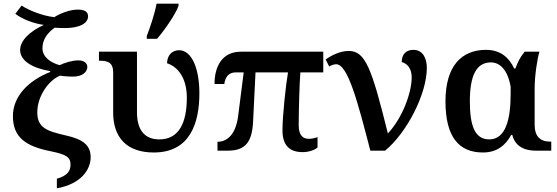

<svg xmlns="http://www.w3.org/2000/svg" viewBox="-20 -816 3018 1040"><path d="M288 204C417 181 471 105 471 35C471 -30 428 -62 338 -82C234 -106 182 -123 182 -208C182 -297 246 -383 305 -406C317 -404 350 -401 376 -401C429 -401 453 -428 453 -454C453 -474 435 -489 404 -489C370 -489 327 -475 303 -463C255 -476 210 -507 210 -554C210 -602 236 -637 276 -666C291 -665 310 -664 331 -664C411 -664 457 -689 457 -728C457 -749 443 -764 402 -764C355 -764 302 -741 274 -723C211 -730 135 -760 97 -786L63 -741C103 -711 162 -689 217 -681C141 -646 89 -596 89 -545C89 -486 158 -446 252 -431V-426C132 -379 50 -293 50 -187C50 -72 119 -23 258 4C339 21 362 35 362 76C362 110 345 136 288 152Z M775 -606H831C873 -655 931 -739 947 -784V-796H828C819 -744 793 -667 775 -621ZM813 10C1010 10 1060 -150 1060 -311C1060 -444 1019 -544 950 -544C910 -544 885 -514 885 -473C930 -460 992 -408 992 -287C992 -155 952 -61 843 -61C767 -61 722 -107 722 -209V-536H516V-487H520C563 -487 593 -478 593 -424V-206C593 -74 664 10 813 10Z M1619 8C1653 8 1684 -3 1700 -17V-73C1687 -69 1671 -64 1653 -64C1624 -64 1598 -79 1598 -138C1598 -206 1602 -365 1607 -424H1731V-536H1285C1183 -536 1142 -456 1142 -361H1195C1200 -398 1218 -424 1257 -424H1300L1270 -188C1256 -79 1204 -48 1158 -48V0H1215C1313 0 1346 -51 1351 -160L1364 -424H1540C1529 -362 1510 -190 1510 -110C1510 -25 1552 8 1619 8Z M1986 0H2066C2182 -95 2292 -305 2292 -449C2292 -496 2273 -546 2219 -546C2184 -546 2156 -526 2156 -480C2186 -472 2210 -445 2210 -397C2210 -316 2162 -180 2081 -93C1993 -448 1959 -540 1869 -540C1824 -540 1778 -518 1744 -494L1763 -456C1775 -463 1790 -468 1801 -468C1865 -468 1919 -258 1986 0Z M2596 10C2674 10 2719 -31 2749 -85H2755C2764 -46 2795 0 2882 0H2966V-49H2958C2905 -49 2876 -80 2876 -138V-336C2876 -405 2890 -498 2902 -536H2822C2798 -508 2783 -477 2772 -445H2765C2739 -502 2692 -546 2613 -546C2481 -546 2393 -460 2393 -267C2393 -75 2465 10 2596 10ZM2630 -61C2555 -61 2525 -129 2525 -267C2525 -406 2560 -478 2639 -478C2687 -478 2730 -439 2746 -346V-308C2746 -169 2719 -61 2630 -61Z"/></svg>

Font: Noto Serif Semi
Style: Regular
Weight: 600
Designer: Monotype Design Team
Foundry: Monotype Imaging Inc.
Version: Version 1.002